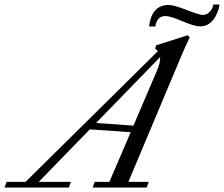

<svg xmlns="http://www.w3.org/2000/svg" viewBox="-87 -833 996 853"><path d="M802.2 -715.8Q776.9 -715.8 723.1 -738.8Q669.4 -761.7 648.4 -761.7Q609.9 -761.7 603 -715.3H575.2Q586.9 -811 662.6 -811Q685.5 -811 741.9 -788.8Q798.3 -766.6 814.9 -766.6Q831.5 -766.6 845 -780.8Q858.4 -794.9 860.8 -813H888.7Q880.9 -769.5 858.4 -742.7Q835.9 -715.8 802.2 -715.8ZM-66.9 0 -57.6 -24.9H26.4L614.7 -606Q608.9 -612.3 602.5 -616.7L606.9 -631.8L746.6 -676.3L755.9 -667.5Q727.5 -606 714.8 -575.7L483.4 -24.9H573.7L564.9 0H324.7L333.5 -24.9H398.9L493.7 -245.6L312 -258.3L85 -24.9H228L219.2 0ZM609.9 -518.1Q626 -556.2 624.5 -579.6L339.8 -286.6L505.9 -274.9Z"/></svg>

Font: Elstob 14pt
Style: Italic
Weight: 400
Italic angle: -20°
Designer: Peter S. Baker
Version: Version 1.015